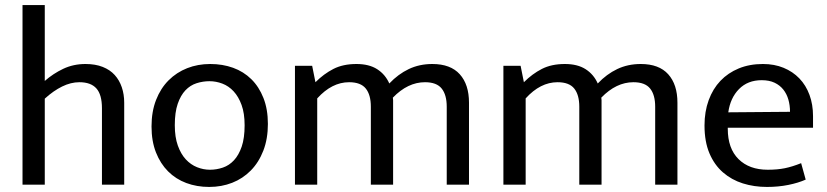

<svg xmlns="http://www.w3.org/2000/svg" viewBox="-20 -730 3270 759"><path d="M157 0H69V-710H157V-410Q190 -439 230 -458Q270 -477 318 -477Q357 -477 386 -465.5Q415 -454 433.5 -433.5Q452 -413 461.5 -385Q471 -357 471 -324V0H383V-302Q383 -356 361 -380.5Q339 -405 294 -405Q260 -405 225.5 -388Q191 -371 157 -340Z M1039 -240Q1039 -181 1021 -134.5Q1003 -88 971.5 -56Q940 -24 898 -7.5Q856 9 807 9Q758 9 716.5 -6.5Q675 -22 644.5 -52.5Q614 -83 596.5 -127.5Q579 -172 579 -230Q579 -289 597 -335Q615 -381 646.5 -412.5Q678 -444 720 -460.5Q762 -477 811 -477Q860 -477 901.5 -462Q943 -447 973.5 -417Q1004 -387 1021.5 -342.5Q1039 -298 1039 -240ZM947 -235Q947 -282 935 -315Q923 -348 903.5 -369Q884 -390 859 -399.5Q834 -409 808 -409Q782 -409 757 -401Q732 -393 713 -373Q694 -353 682.5 -319.5Q671 -286 671 -235Q671 -188 683 -154.5Q695 -121 714.5 -100Q734 -79 759 -69Q784 -59 810 -59Q836 -59 861 -67.5Q886 -76 905 -96.5Q924 -117 935.5 -150.5Q947 -184 947 -235Z M1234 0H1146V-470H1214L1227 -405Q1260 -438 1298 -457.5Q1336 -477 1389 -477Q1439 -477 1471 -456.5Q1503 -436 1519 -400Q1554 -437 1596 -457Q1638 -477 1689 -477Q1761 -477 1797.5 -436.5Q1834 -396 1834 -324V0H1746V-308Q1746 -355 1726 -380Q1706 -405 1660 -405Q1592 -405 1533 -344Q1534 -339 1534 -334Q1534 -329 1534 -324V0H1446V-308Q1446 -355 1426 -380Q1406 -405 1360 -405Q1292 -405 1234 -341Z M2058 0H1970V-470H2038L2051 -405Q2084 -438 2122 -457.5Q2160 -477 2213 -477Q2263 -477 2295 -456.5Q2327 -436 2343 -400Q2378 -437 2420 -457Q2462 -477 2513 -477Q2585 -477 2621.5 -436.5Q2658 -396 2658 -324V0H2570V-308Q2570 -355 2550 -380Q2530 -405 2484 -405Q2416 -405 2357 -344Q2358 -339 2358 -334Q2358 -329 2358 -324V0H2270V-308Q2270 -355 2250 -380Q2230 -405 2184 -405Q2116 -405 2058 -341Z M3194 -225H2857V-221Q2857 -143 2899.5 -101Q2942 -59 3015 -59Q3053 -59 3082.5 -65Q3112 -71 3147 -85L3165 -20Q3136 -7 3096.5 1Q3057 9 3012 9Q2961 9 2916.5 -5Q2872 -19 2838 -48.5Q2804 -78 2784.5 -124Q2765 -170 2765 -234Q2765 -289 2781.5 -334Q2798 -379 2828 -410.5Q2858 -442 2900.5 -459.5Q2943 -477 2996 -477Q3041 -477 3077.5 -462Q3114 -447 3140 -420Q3166 -393 3180 -355Q3194 -317 3194 -271ZM3103 -288Q3103 -314 3096.5 -336.5Q3090 -359 3076.5 -376Q3063 -393 3042 -403Q3021 -413 2991 -413Q2936 -413 2901.5 -378Q2867 -343 2859 -286Z"/></svg>

Font: Mukta Vaani
Style: Regular
Weight: 400
Designer: Noopur Datye, Girish Dalvi, Yashodeep Gholap, Pallavi Karambelkar
Foundry: Ek Type
Version: Version 2.538;PS 1.000;hotconv 16.6.51;makeotf.lib2.5.65220;